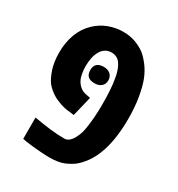

<svg xmlns="http://www.w3.org/2000/svg" viewBox="-158 -743 792 855"><g transform="rotate(30 238.5 -315.5)"><path d="M223.1 9.8Q203.6 9.8 178.2 8.1Q152.8 6.3 130.4 3.9Q107.9 1.5 97.2 -0.5L80.1 -3.9V-113.3Q127.9 -105 164.6 -100.6Q201.2 -96.2 237.8 -96.2Q266.1 -96.2 285.6 -140.1Q295.4 -159.7 299.8 -189.9Q303.7 -213.9 306.2 -245.6Q308.6 -277.3 308.6 -310.1Q308.6 -393.6 300.3 -438Q297.9 -455.1 294.2 -467.8Q290.5 -480.5 286.1 -490.7Q274.4 -516.6 260.3 -525.1Q246.1 -533.7 230 -533.7Q211.9 -533.7 198.5 -525.4Q185.1 -517.1 176.8 -502.9Q167 -486.3 162.8 -465.8Q158.7 -445.3 158.7 -422.4Q158.7 -405.8 162.1 -386Q165.5 -366.2 171.9 -355Q178.2 -341.8 192.1 -329.6Q206.1 -317.4 228 -314L246.6 -310.5L221.7 -208L196.3 -211.4Q173.8 -212.9 148.4 -221.7Q123 -230.5 106.4 -241.2Q96.2 -247.6 85 -257.1Q73.7 -266.6 65.4 -277.3Q50.3 -297.4 38.3 -333.5Q26.4 -369.6 26.4 -418Q26.4 -469.2 42.5 -512.2Q58.6 -555.2 90.3 -585.4Q119.1 -612.8 155 -626.2Q190.9 -639.6 228 -639.6Q265.6 -639.6 294.4 -628.2Q323.2 -616.7 342.3 -602.1Q360.4 -587.4 379.4 -562.5Q398.4 -537.6 411.6 -504.4Q424.3 -471.7 432.6 -422.9Q440.9 -374 440.9 -314.5Q440.9 -257.3 433.1 -209.7Q425.3 -162.1 411.1 -127Q398.4 -94.2 380.1 -69.3Q361.8 -44.4 342.8 -28.8Q325.2 -14.6 296.9 -2.4Q268.6 9.8 223.1 9.8ZM230.5 -376.5Q185.5 -376.5 185.5 -418.5Q185.5 -460.9 231.4 -460.9Q252.9 -460.9 265.6 -449.2Q278.3 -437.5 278.3 -418.5Q278.3 -398.9 265.4 -387.7Q252.4 -376.5 230.5 -376.5Z"/></g></svg>

Font: Open Sans Condensed
Style: Bold
Weight: 700
Width: 3
Designer: Monotype Design Team
Foundry: Monotype Imaging Inc.
Version: Version 3.003; ttfautohint (v1.8.4)